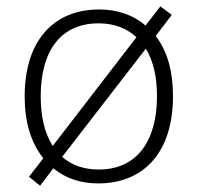

<svg xmlns="http://www.w3.org/2000/svg" viewBox="-20 -571 626 608"><path d="M527.8 -266.1C527.8 -345.7 509.8 -409.2 473.1 -457L523.9 -523.9L487.8 -550.8L440.9 -490.2C401.4 -523.9 352.1 -541 293.9 -541C147.5 -541 58.1 -439.5 58.1 -266.1C58.1 -185.1 77.6 -119.6 117.2 -69.8L71.8 -11.2L106.9 17.1L148.9 -38.1C187.5 -6.3 234.9 9.8 291 9.8C439 9.8 527.8 -92.8 527.8 -266.1ZM108.9 -266.1C108.9 -413.1 174.8 -497.1 292 -497.1C340.3 -497.1 380.4 -482.4 412.1 -453.1L147 -108.9C121.6 -148.4 108.9 -201.2 108.9 -266.1ZM477.1 -266.1C477.1 -120.1 410.2 -34.2 293 -34.2C246.1 -34.2 207.5 -47.4 176.8 -74.2L441.9 -417C465.3 -378.4 477.1 -328.1 477.1 -266.1Z"/></svg>

Font: Open Sans 300
Style: Regular
Weight: 300
Foundry: Ascender Corporation
Version: Version 1.100;PS 001.100;hotconv 1.0.88;makeotf.lib2.5.64775